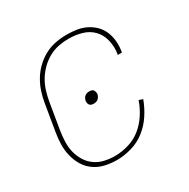

<svg xmlns="http://www.w3.org/2000/svg" viewBox="-128 -644 756 769"><g transform="rotate(-30 250.0 -260.0)"><path d="M201 8Q173 8 146.5 2Q120 -4 98.5 -19Q77 -34 63.5 -56Q50 -78 43.5 -104Q37 -130 37.5 -157.5Q38 -185 43 -213L63 -333Q67 -358 75 -383Q83 -408 97 -431.5Q111 -455 131 -474Q151 -493 174.5 -505.5Q198 -518 224 -523Q250 -528 276 -528Q299 -528 322 -524.5Q345 -521 365 -511Q385 -501 400.5 -485.5Q416 -470 424.5 -449.5Q433 -429 435 -406Q437 -383 433 -359L432 -355H413L414 -359Q419 -390 412 -420.5Q405 -451 385 -472Q365 -493 335.5 -501.5Q306 -510 274 -510Q251 -510 228 -505.5Q205 -501 183 -489Q161 -477 143 -459Q125 -441 112.5 -420Q100 -399 93 -376Q86 -353 82 -330L62 -210Q58 -185 57 -160Q56 -135 61.5 -112Q67 -89 79.5 -68.5Q92 -48 111 -34.5Q130 -21 153.5 -15.5Q177 -10 202 -10Q233 -10 265 -19.5Q297 -29 322.5 -49.5Q348 -70 366.5 -98.5Q385 -127 395 -157L413 -151Q401 -118 381 -87.5Q361 -57 332.5 -34.5Q304 -12 269 -2Q234 8 201 8ZM232 -234Q227 -234 222 -235.5Q217 -237 214 -241Q211 -245 210 -250Q209 -255 210 -261Q211 -266 213.5 -271Q216 -276 220.5 -279.5Q225 -283 230 -284.5Q235 -286 241 -286Q246 -286 251.5 -284.5Q257 -283 259.5 -279Q262 -275 263.5 -270Q265 -265 264 -259Q263 -254 260 -249Q257 -244 253 -240.5Q249 -237 243.5 -235.5Q238 -234 232 -234Z"/></g></svg>

Font: Iosevka Term Curly Thin
Style: Italic
Weight: 100
Italic angle: -9°
Designer: Belleve Invis
Foundry: Belleve Invis
Version: Version 32.3.0